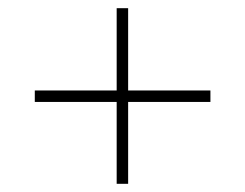

<svg xmlns="http://www.w3.org/2000/svg" viewBox="-20 -592 599 469"><path d="M265 -143V-343H65V-371H265V-572H293V-371H494V-343H293V-143Z"/></svg>

Font: Noto Serif Gujarati Thin
Style: Regular
Weight: 250
Version: Version 2.102